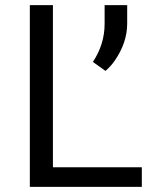

<svg xmlns="http://www.w3.org/2000/svg" viewBox="-20 -731 640 751"><path d="M187 -76.7H534.7V0H96.7V-710.9H187ZM389.2 -637.7V-710.9H477.5V-639.2Q477.5 -564 428.7 -493.7Q413.1 -471.2 392.6 -453.6L343.3 -488.8Q389.2 -558.1 389.2 -637.7Z"/></svg>

Font: RobotoMono-Regular
Style: Regular
Weight: 400
Designer: Google
Version: Version 2.000985; 2015; ttfautohint (v1.3)